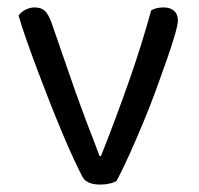

<svg xmlns="http://www.w3.org/2000/svg" viewBox="-20 -491 535 517"><path d="M421 -471Q438 -471 448.5 -462Q459 -453 459 -436Q459 -425 451 -397.5Q443 -370 430 -332.5Q417 -295 400.5 -250Q384 -205 365.5 -160.5Q347 -116 328.5 -75Q310 -34 294 -4Q289 0 276.5 3Q264 6 250 6Q213 6 202 -15Q193 -32 179 -62Q165 -92 149 -130Q133 -168 116 -211Q99 -254 83 -296.5Q67 -339 53 -378.5Q39 -418 30 -449Q37 -459 49 -465Q61 -471 73 -471Q91 -471 100.5 -462Q110 -453 118 -432L180 -253Q186 -236 195 -211.5Q204 -187 213.5 -161.5Q223 -136 232.5 -112Q242 -88 248 -71H252Q292 -172 326.5 -270Q361 -368 387 -463Q400 -471 421 -471Z"/></svg>

Font: Baloo Bhai 2
Style: Regular
Weight: 400
Designer: Supriya Tembe, Noopur Datye and Ek Type
Foundry: Ek Type
Version: Version 1.640;PS 1.000;hotconv 16.6.51;makeotf.lib2.5.65220;